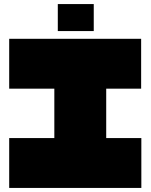

<svg xmlns="http://www.w3.org/2000/svg" viewBox="-20 -920 737 940"><path d="M246 0V-486L448 -730H500V-244L298 0ZM25 0V-244H246V0ZM298 0 500 -244H672V0ZM25 -486V-730H448L246 -486ZM500 -486V-730H671V-486ZM263 -768V-900H439V-768Z"/></svg>

Font: Foldit Thin Black
Style: Regular
Weight: 900
Version: Version 1.003